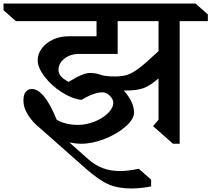

<svg xmlns="http://www.w3.org/2000/svg" viewBox="-60 -806 1200 1090"><path d="M960 -686V10H922L809 -90L840 -126V-361Q791 -318 753 -305Q715 -292 654 -292H643Q670 -262 685.5 -229.5Q701 -197 701 -167Q701 -130 653.5 -88Q606 -46 535.5 -18Q465 10 401 10Q370 10 333 2L440 97Q480 132 523.5 148.5Q567 165 621 165Q667 165 728 152L798 214V252Q740 264 683 264Q610 264 556 240.5Q502 217 428 152L170 -76Q125 -112 99 -153.5Q73 -195 73 -235Q73 -269 86.5 -285Q100 -301 120 -301Q191 -301 262 -126Q313 -97 382 -97Q429 -97 476 -115.5Q523 -134 553 -163.5Q583 -193 583 -222Q583 -243 563.5 -262.5Q544 -282 522 -282Q475 -282 402 -239Q349 -245 290.5 -282.5Q232 -320 193 -371Q154 -422 154 -464Q154 -500 177.5 -531.5Q201 -563 241 -581.5Q281 -600 327 -600H488V-686H30L-40 -748V-786H1050L1120 -724V-686ZM840 -516V-686H608V-500H390Q340 -500 306 -473.5Q272 -447 272 -409Q272 -390 284.5 -374.5Q297 -359 329 -341Q373 -368 402 -380Q431 -392 453 -392Q483 -392 519 -379Q544 -372 594 -372Q636 -372 665 -382Q694 -392 731.5 -420.5Q769 -449 840 -516Z"/></svg>

Font: Inknut
Style: Antiqua
Weight: 400
Designer: Claus Eggers Srensen
Foundry: Claus Eggers Srensen
Version: Version 1.000; ttfautohint (v1.2) -l 7 -r 28 -G 50 -x 13 -D 